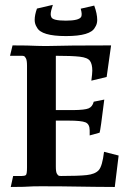

<svg xmlns="http://www.w3.org/2000/svg" viewBox="-20 -763 520 784"><path d="M448.7 0.5Q390.1 0.5 233.9 -2L148.4 -2.4Q119.6 -2.4 115.2 -2Q81.5 0.5 23.9 0.5L33.7 -44.4H68.8Q81.1 -44.4 85.7 -48.3Q90.3 -52.2 90.3 -79.6V-494.6Q90.3 -516.6 85.9 -524.7Q81.5 -532.7 77.9 -533.9Q74.2 -535.2 68.8 -535.2H21L31.2 -577.6Q97.7 -577.6 130.9 -575.7Q141.1 -575.2 157.2 -575.2H176.3Q251 -577.6 433.6 -577.6L415.5 -448.7L353 -433.6Q356.9 -463.4 356.9 -474.6Q356.9 -501 347.4 -514.4Q337.9 -527.8 305.7 -531.5Q273.4 -535.2 208 -535.2V-313.5H280.3Q326.7 -314 342 -320.6Q357.4 -327.1 362.8 -347.7L405.8 -356.4Q390.1 -229 386.7 -221.2L346.2 -210V-230.5Q346.2 -256.3 329.1 -263.4Q312 -270.5 260.3 -270.5H208V-82.5Q208 -61 212.4 -53.7Q216.8 -46.4 220.2 -45.4Q223.6 -44.4 229.5 -44.4Q299.8 -44.4 334 -48.1Q368.2 -51.8 383.1 -68.1Q397.9 -84.5 404.8 -143.1L464.4 -127.9ZM249.5 -615.7Q148.4 -615.7 130.9 -650.9Q121.6 -664.6 121.6 -681.6Q121.6 -702.1 130.9 -728L195.8 -743.2Q187 -717.3 187 -705.1Q187 -698.7 189.5 -693.4Q194.3 -678.7 249 -678.7Q302.7 -678.7 311.5 -694.3Q313.5 -697.8 313.5 -706.5Q313.5 -712.9 309.6 -727.5L364.7 -740.2Q377 -707 377 -681.2Q377 -664.1 367.7 -650.9Q350.1 -615.7 249.5 -615.7Z"/></svg>

Font: Quaaykop
Style: Bold
Weight: 700
Designer: Tup Wanders
Foundry: Free font, DO NOT SELL
Version: Version 1.00;July 31, 2023;FontCreator 11.5.0.2430 64-bit